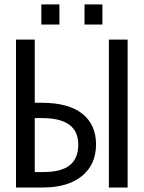

<svg xmlns="http://www.w3.org/2000/svg" viewBox="-20 -835 640 855"><path d="M407.7 -191.9Q407.7 -102.5 345 -51.3Q282.2 0 170.9 0H51.3V-658.7H134.8V-377.4H165Q285.2 -377.4 346.4 -328.6Q407.7 -279.8 407.7 -191.9ZM328.6 -190.9Q328.6 -309.1 168.5 -309.1H134.8V-68.8H172.4Q252.9 -68.8 290.8 -99.4Q328.6 -129.9 328.6 -190.9ZM464.8 0V-658.7H548.3V0ZM356.4 -725.6V-815.4H436V-725.6ZM164.1 -725.6V-815.4H244.6V-725.6Z"/></svg>

Font: Liberation Mono
Style: Regular
Weight: 400
Monospace: yes
Designer: Steve Matteson
Foundry: Ascender Corporation
Version: Version 2.1.5